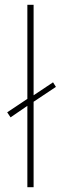

<svg xmlns="http://www.w3.org/2000/svg" viewBox="-20 -780 253 800"><path d="M94 0H120V-356L213 -418L201 -437L120 -383V-760H94V-368L10 -312L24 -291L94 -339Z"/></svg>

Font: Noto Sans Sinhala Thin
Style: Regular
Weight: 100
Designer: Jelle Bosma - Monotype Design Team
Foundry: Monotype Imaging Inc.
Version: Version 2.006